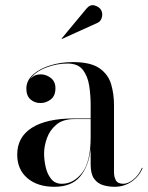

<svg xmlns="http://www.w3.org/2000/svg" viewBox="-20 -706 566 736"><path d="M354 -618.5 217 -556.5 216 -558 311.5 -673Q325.5 -690 343 -685Q360.5 -680 367.5 -667.5Q374.5 -655 370.5 -639.5Q366.5 -624 354 -618.5ZM265 -252H327.5V-304.5Q327.5 -340.5 322 -377Q316.5 -413.5 297.8 -438Q279 -462.5 239 -462.5Q197 -462.5 156.2 -446.8Q115.5 -431 96 -403.5Q112 -421 135.5 -421Q157 -421 174.8 -407.2Q192.5 -393.5 192.5 -368Q192.5 -338 174.2 -324.5Q156 -311 135.5 -311Q112.5 -311 96.8 -325Q81 -339 81 -366Q81 -397 106.5 -420Q132 -443 172.8 -455.5Q213.5 -468 259 -468Q328 -468 361.8 -444Q395.5 -420 406.2 -382.5Q417 -345 417 -304.5V-46Q417 -28 424.2 -14.8Q431.5 -1.5 453 -1.5Q470.5 -1.5 491.5 -18.2Q512.5 -35 524.5 -63.5L526.5 -61.5Q513.5 -30 484.8 -10Q456 10 419 10Q395.5 10 374.5 3.5Q353.5 -3 340.5 -21.2Q327.5 -39.5 327.5 -75V-135.5Q320 -68.5 287 -29.2Q254 10 188.5 10Q123.5 10 84.8 -23.2Q46 -56.5 46 -113.5Q46 -180.5 102.2 -216.2Q158.5 -252 265 -252ZM217 -1.5Q261.5 -1.5 294.5 -43.2Q327.5 -85 327.5 -180.5V-249.5H265Q221 -249.5 195.8 -228Q170.5 -206.5 159.8 -176Q149 -145.5 149 -118Q149 -93 155 -66Q161 -39 176 -20.2Q191 -1.5 217 -1.5Z"/></svg>

Font: Bodoni* 72pt
Style: Regular
Weight: 400
Version: Version 2.3